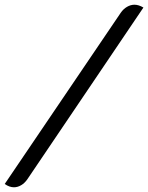

<svg xmlns="http://www.w3.org/2000/svg" viewBox="-20 -757 628 814"><path d="M492 -703Q503 -719 518.5 -728Q534 -737 550 -737Q568 -737 588 -725L96 3Q85 19 70 28Q55 37 39 37Q20 37 0 23Z"/></svg>

Font: K2D Light
Style: Italic
Weight: 300
Italic angle: -10°
Designer: Katatrad Aksorn Co.,Ltd.
Foundry: Cadson Demak Co.,Ltd.
Version: Version 1.000; ttfautohint (v1.6)